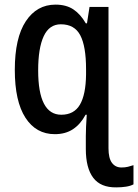

<svg xmlns="http://www.w3.org/2000/svg" viewBox="-20 -570 597 830"><path d="M220 -550Q266 -550 297 -529.5Q328 -509 351 -469H356L367 -540H449V71Q449 114 464 134Q479 154 505 154Q521 154 533 151Q545 148 557 144V227Q544 234 524.5 237Q505 240 483 240Q415 241 383 198.5Q351 156 351 74V19Q351 2 352 -22Q353 -46 355 -74H350Q328 -33 295.5 -11.5Q263 10 217 10Q136 10 90 -61Q44 -132 44 -268Q44 -406 91.5 -478Q139 -550 220 -550ZM243 -465Q193 -465 169 -413.5Q145 -362 145 -266Q145 -74 245 -74Q300 -74 325.5 -117.5Q351 -161 352 -248V-271Q352 -370 327 -417.5Q302 -465 243 -465Z"/></svg>

Font: Noto Sans Condensed Medium
Style: Regular
Weight: 500
Width: 3
Designer: Monotype Design Team
Foundry: Monotype Imaging Inc.
Version: Version 2.013; ttfautohint (v1.8.4.7-5d5b)